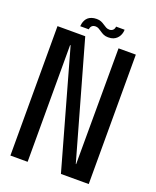

<svg xmlns="http://www.w3.org/2000/svg" viewBox="-144 -858 763 941"><g transform="rotate(20 238.0 -387.0)"><path d="M26.6 0H116.4V-608.7H119.1L290.1 0H435.1V-675H344.9L343.7 -70.6H341.9L171.2 -675H26.6ZM277.9 -708.2Q294.3 -708.2 304.8 -712.6Q315.3 -717 322.3 -723.9Q329.4 -730.7 333.7 -738.9Q338 -747 339.9 -755.7Q341.9 -764.3 341.6 -770.9H297.1Q297.1 -765.9 294.5 -759.8Q291.9 -753.7 285.8 -749.7Q279.7 -745.6 271.6 -745.6Q261.1 -745.6 253.1 -749.9Q245.1 -754.1 236.8 -760Q228.5 -765.9 218.8 -769.9Q209.2 -773.9 195.7 -773.9Q180.9 -773.9 169.6 -769.9Q158.3 -766 151 -759.4Q143.7 -752.7 139.6 -744.4Q135.5 -736.2 133.6 -728.1Q131.8 -720.1 131.3 -712.7H175.9Q176.5 -718 179 -724.1Q181.6 -730.1 187.5 -733.9Q193.3 -737.7 203.1 -737.7Q211.7 -737.7 219.5 -733.4Q227.3 -729.1 235.6 -723.2Q243.9 -717.3 253.9 -712.7Q263.9 -708.2 277.9 -708.2Z"/></g></svg>

Font: Anybody Thin Condensed
Style: Regular
Weight: 100
Width: 3
Version: Version 1.113;gftools[0.9.25]